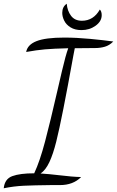

<svg xmlns="http://www.w3.org/2000/svg" viewBox="-58 -919 626 1027"><path d="M125 8Q155 -56 183 -162Q211 -268 249 -434Q254 -456 273.5 -539.5Q293 -623 307 -661Q228 -659 182.5 -655Q137 -651 82 -641Q89 -680 137.5 -699Q186 -718 286 -718Q351 -718 424.5 -711Q498 -704 548 -697Q527 -676 502.5 -669Q478 -662 451 -662Q373 -662 342 -661L335 -625Q273 -281 243 -162Q226 -94 206 -51.5Q186 -9 159 9Q206 12 256 18Q329 27 376 28Q333 71 263 71H214Q122 72 69 74.5Q16 77 -38 88Q-33 38 8 23Q49 8 125 8ZM275 -850Q275 -883 299 -899Q302 -861 322 -834.5Q342 -808 380 -808Q442 -808 476 -868Q486 -858 486 -838Q486 -805 453.5 -781.5Q421 -758 378 -758Q343 -758 319.5 -772.5Q296 -787 285.5 -808.5Q275 -830 275 -850Z"/></svg>

Font: Dancing Script
Style: Regular
Weight: 400
Designer: Pablo Impallari
Foundry: Pablo Impallari
Version: Version 2.000